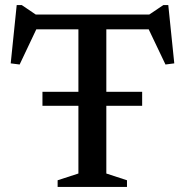

<svg xmlns="http://www.w3.org/2000/svg" viewBox="-20 -733 726 753"><path d="M146.5 -318V-373H537.5V-318ZM287.5 -645H397V-52.5L478 -26V0H206V-26L287.5 -52.5ZM600 -618H81L129.5 -633L57 -480L22 -484.5L45.5 -713H65.5L135 -666L84 -676H597L550.5 -666L620.5 -713H640L663.5 -484.5L629 -480L556 -633Z"/></svg>

Font: Newsreader 16pt Medium
Style: Regular
Weight: 500
Designer: Hugues Gentile
Foundry: Production Type
Version: Version 1.003